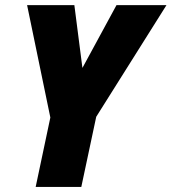

<svg xmlns="http://www.w3.org/2000/svg" viewBox="-20 -734 674 754"><path d="M120.1 0 177.7 -272.5 86.4 -713.9H272L303.7 -467.3L437.5 -713.9H633.8L357.9 -275.4L299.3 0Z"/></svg>

Font: Open Sans SemiCondensed ExtraBold
Style: Italic
Weight: 800
Width: 4
Italic angle: -12°
Designer: Monotype Design Team
Foundry: Monotype Imaging Inc.
Version: Version 3.003